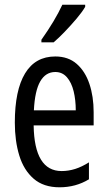

<svg xmlns="http://www.w3.org/2000/svg" viewBox="-20 -786 458 816"><path d="M215 -546Q270 -546 306 -514.5Q342 -483 360 -429.5Q378 -376 378 -309V-253H123Q126 -59 242 -59Q271 -59 299.5 -68Q328 -77 358 -96V-24Q302 10 233 10Q165 10 123 -26.5Q81 -63 62 -125Q43 -187 43 -265Q43 -402 86.5 -474Q130 -546 215 -546ZM215 -480Q174 -480 151 -440Q128 -400 124 -317H302Q302 -361 293 -398Q284 -435 264.5 -457.5Q245 -480 215 -480ZM342 -757Q330 -736 306 -707.5Q282 -679 255.5 -651.5Q229 -624 208 -606H156V-617Q214 -699 245 -766H342Z"/></svg>

Font: Noto Sans Myanmar ExtraCondensed
Style: Regular
Weight: 400
Width: 2
Designer: Monotype Design Team
Foundry: Monotype Imaging Inc.
Version: Version 2.107; ttfautohint (v1.8.4.7-5d5b)